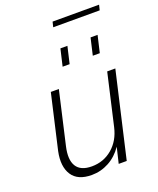

<svg xmlns="http://www.w3.org/2000/svg" viewBox="-154 -931 848 1031"><g transform="rotate(-20 270.0 -416.0)"><path d="M266.1 -809.6 273.4 -839.4H539.1L531.7 -809.6ZM241.2 -593.3 263.7 -689.9H303.7L281.2 -593.3ZM413.6 -593.3 436 -689.9H476.1L453.6 -593.3ZM190.4 6.8Q110.4 6.8 78.4 -42.7Q46.4 -92.3 63.5 -175.3L135.3 -487.8H181.2L112.3 -187Q95.2 -113.8 118.9 -75.2Q142.6 -36.6 206.5 -36.6Q273.9 -36.6 323.7 -78.9Q373.5 -121.1 390.1 -193.8L457.5 -487.8H503.9L391.6 0H345.7L367.2 -90.3Q335.4 -43.5 289.1 -18.3Q242.7 6.8 190.4 6.8Z"/></g></svg>

Font: HK Grotesk Light Legacy Italic
Style: Regular
Weight: 300
Italic angle: -13°
Designer: Alfredo Marco Pradil
Foundry: Hanken Design Co.
Version: Version 2.022;PS 002.022;hotconv 1.0.88;makeotf.lib2.5.64775